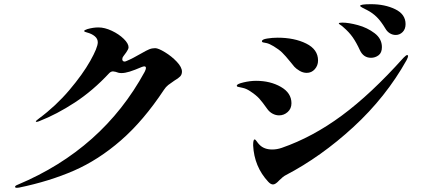

<svg xmlns="http://www.w3.org/2000/svg" viewBox="-20 -875 2040 917"><path d="M849 -533Q849 -519 840.5 -510Q832 -501 813 -490Q795 -478 783.5 -469Q772 -460 763 -446Q665 -298 557.5 -204.5Q450 -111 333 -60Q216 -9 71 21L60 22Q52 22 52 17Q52 12 65 7Q470 -163 671 -532Q677 -544 677 -550Q677 -558 669 -558Q665 -558 657 -555Q622 -540 599.5 -533Q577 -526 560 -526Q546 -526 532 -532Q524 -534 520 -534Q510 -534 502 -526Q424 -442 337.5 -385.5Q251 -329 169 -297Q160 -293 155 -293Q151 -293 151 -295Q151 -298 166 -309Q247 -369 311 -444.5Q375 -520 411 -584Q447 -648 447 -673Q447 -690 432.5 -702Q418 -714 395 -720Q382 -723 382 -727Q382 -731 397 -736Q425 -744 450 -744Q480 -744 514 -728Q548 -712 571 -689.5Q594 -667 594 -649Q594 -644 590.5 -637.5Q587 -631 583 -625L569 -606Q564 -600 564 -592Q564 -587 567 -584Q570 -581 575 -581Q579 -581 585 -584Q612 -595 655 -620Q679 -634 692.5 -639.5Q706 -645 721 -645Q736 -645 768 -625.5Q800 -606 824.5 -580Q849 -554 849 -533Z M1821 -738Q1800 -773 1780 -793Q1760 -813 1733 -827Q1726 -830 1713 -837Q1700 -844 1700 -847Q1700 -855 1752 -855Q1818 -855 1867.5 -831Q1917 -807 1917 -760Q1917 -736 1903 -722Q1889 -708 1870 -708Q1855 -708 1842 -716Q1829 -724 1821 -738ZM1699 -635Q1682 -672 1664.5 -697Q1647 -722 1620 -745Q1614 -751 1606 -756Q1598 -761 1598 -763Q1598 -767 1615 -767Q1645 -767 1689.5 -755Q1734 -743 1769 -716.5Q1804 -690 1804 -650Q1804 -623 1788 -611Q1772 -599 1752 -599Q1716 -599 1699 -635ZM1386 -556Q1374 -570 1368 -578Q1343 -609 1327.5 -624Q1312 -639 1287 -654Q1267 -666 1254 -669Q1241 -672 1239 -672Q1231 -673 1231 -678Q1231 -687 1256 -691Q1281 -695 1306 -695Q1386 -695 1442.5 -667Q1499 -639 1499 -586Q1499 -562 1483.5 -544.5Q1468 -527 1445 -527Q1427 -527 1410.5 -537Q1394 -547 1386 -556ZM1261 -7Q1194 -79 1189 -181Q1189 -209 1196 -209Q1200 -209 1206 -200Q1212 -191 1220 -183Q1242 -161 1280 -161Q1303 -161 1326 -169Q1473 -220 1612.5 -323Q1752 -426 1907 -599Q1920 -612 1924 -612Q1929 -612 1929 -607Q1929 -602 1922 -588Q1823 -411 1668 -268.5Q1513 -126 1344 -38Q1332 -32 1314 -14Q1296 6 1284 6Q1273 6 1261 -7ZM1257 -354Q1233 -388 1218 -404.5Q1203 -421 1174 -440Q1156 -452 1138.5 -455.5Q1121 -459 1118 -460Q1111 -461 1111 -466Q1111 -474 1143 -481.5Q1175 -489 1203 -489Q1271 -489 1321.5 -460Q1372 -431 1372 -382Q1372 -356 1354 -340Q1336 -324 1313 -324Q1297 -324 1282 -332Q1267 -340 1257 -354Z"/></svg>

Font: Shippori Mincho B1 ExtraBold
Style: Regular
Weight: 800
Designer: FONTDASU
Foundry: FONTDASU / Google Inc. / but / Adobe
Version: Version 3.110; ttfautohint (v1.8.3)